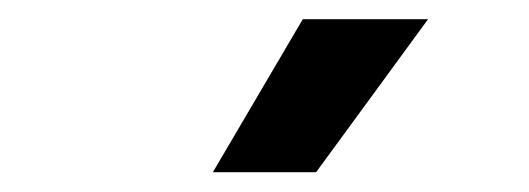

<svg xmlns="http://www.w3.org/2000/svg" viewBox="-20 -751 540 196"><path d="M197.3 -575.2 289.1 -731.4H417L302.7 -575.2Z"/></svg>

Font: Wanted Sans SemiBold
Style: Regular
Weight: 600
Designer: Original Design by Kil Hyung-jin and Kang Hanbin, Wanted Lab, Inc; Hangeul from Source Han Sans by Jang Soo-young and Ka
Foundry: Wanted Lab, Inc.
Version: Version 1.003